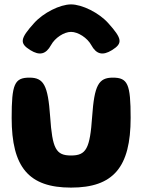

<svg xmlns="http://www.w3.org/2000/svg" viewBox="-20 -903 649 873"><path d="M33 -367C33 -142 111 -50 303 -50C495 -50 574 -142 574 -367C574 -521 561 -550 493 -550C428 -550 409 -515 399 -373C389 -227 372 -196 303 -196C234 -196 218 -227 208 -373C198 -515 179 -550 114 -550C46 -550 33 -521 33 -367ZM135 -798C71 -727 68 -706 118 -675C160 -649 189 -656 212 -698C230 -731 271 -758 303 -758C335 -758 377 -731 395 -698C418 -656 447 -649 489 -675C539 -706 536 -727 472 -798C430 -845 353 -883 303 -883C253 -883 177 -845 135 -798Z"/></svg>

Font: Hussar Skorodowane
Style: Bold
Weight: 700
Foundry: Cannot Into Space Fonts
Version: Version 0.892